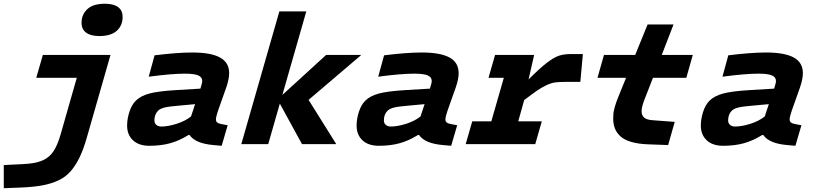

<svg xmlns="http://www.w3.org/2000/svg" viewBox="-49 -771 4365 1027"><path d="M481.9 -578.1Q436.5 -578.1 411.9 -596.2Q387.2 -614.3 387.2 -648.9Q387.2 -693.4 418.2 -722.2Q449.2 -751 512.2 -751Q558.1 -751 582.5 -733.2Q606.9 -715.3 606.9 -680.2Q606.9 -634.3 575.4 -606.2Q543.9 -578.1 481.9 -578.1ZM416 -37.1Q397.9 26.9 377 70.3Q356 113.8 329.1 144.8Q302.2 175.8 264.2 193.6Q226.1 211.4 179.7 220.2Q133.3 229 66.9 231.9L-28.8 235.8V111.8L73.2 106.9Q138.2 104 175.8 88.4Q213.4 72.8 235.8 40Q258.3 7.3 275.9 -54.2L361.8 -355H145L180.2 -477.1H542Z M1117.7 -180.2Q1106 -145.5 1106 -132.8Q1106 -121.1 1113.3 -115.5Q1120.6 -109.9 1137.7 -106.9L1168.9 -101.1L1136.7 8.8L1092.8 4.9Q996.1 -3.4 964.8 -48.8H959Q910.6 -18.6 861.3 -4.9Q812 8.8 750 8.8Q693.4 8.8 662.1 -20.8Q630.9 -50.3 630.9 -99.1Q630.9 -134.8 643.1 -172.6Q655.3 -210.4 676.8 -231.9Q702.6 -257.8 749 -270.5Q795.4 -283.2 892.6 -289.1L1022.9 -296.9Q1032.7 -326.7 1032.7 -337.9Q1032.7 -358.4 1011.2 -367.7Q989.7 -377 939 -377Q869.1 -377 746.6 -360.8L777.8 -475.1Q899.4 -490.2 979 -490.2Q1079.1 -490.2 1127.9 -463.4Q1176.8 -436.5 1176.8 -379.9Q1176.8 -348.6 1161.6 -304.2ZM814 -94.2Q848.6 -94.2 894 -108.2Q939.5 -122.1 972.7 -147.9L994.6 -213.9L909.7 -206.1Q854.5 -201.7 831.1 -195.8Q807.6 -189.9 796.9 -179.2Q776.9 -159.2 776.9 -127Q776.9 -111.8 787.1 -103Q797.4 -94.2 814 -94.2Z M1589.4 -710 1461.4 -263.2 1695.3 -477.1H1881.3V-475.1L1601.6 -236.8L1748.5 -2V0H1566.4L1447.8 -216.8L1385.7 0H1241.7L1445.3 -710Z M2345.2 -180.2Q2333.5 -145.5 2333.5 -132.8Q2333.5 -121.1 2340.8 -115.5Q2348.1 -109.9 2365.2 -106.9L2396.5 -101.1L2364.3 8.8L2320.3 4.9Q2223.6 -3.4 2192.4 -48.8H2186.5Q2138.2 -18.6 2088.9 -4.9Q2039.6 8.8 1977.5 8.8Q1920.9 8.8 1889.6 -20.8Q1858.4 -50.3 1858.4 -99.1Q1858.4 -134.8 1870.6 -172.6Q1882.8 -210.4 1904.3 -231.9Q1930.2 -257.8 1976.6 -270.5Q2022.9 -283.2 2120.1 -289.1L2250.5 -296.9Q2260.3 -326.7 2260.3 -337.9Q2260.3 -358.4 2238.8 -367.7Q2217.3 -377 2166.5 -377Q2096.7 -377 1974.1 -360.8L2005.4 -475.1Q2127 -490.2 2206.5 -490.2Q2306.6 -490.2 2355.5 -463.4Q2404.3 -436.5 2404.3 -379.9Q2404.3 -348.6 2389.2 -304.2ZM2041.5 -94.2Q2076.2 -94.2 2121.6 -108.2Q2167 -122.1 2200.2 -147.9L2222.2 -213.9L2137.2 -206.1Q2082 -201.7 2058.6 -195.8Q2035.2 -189.9 2024.4 -179.2Q2004.4 -159.2 2004.4 -127Q2004.4 -111.8 2014.6 -103Q2024.9 -94.2 2041.5 -94.2Z M2477.1 -122.1H2579.1L2646 -355H2564L2599.1 -477.1H2808.1L2778.3 -346.2Q2838.9 -406.7 2876.2 -435.3Q2913.6 -463.9 2940.4 -472.9Q2967.3 -481.9 3005.9 -481.9H3068.8L3055.2 -333H2975.1Q2940.9 -333 2919.9 -330.1Q2898.9 -327.1 2872.8 -314.7Q2846.7 -302.2 2824 -286.6Q2801.3 -271 2754.9 -235.8L2723.1 -122.1H2849.1L2814 0H2441.9Z M3402.8 -250Q3382.8 -201.2 3382.8 -176.8Q3382.8 -154.3 3396.5 -142.1Q3410.2 -129.9 3442.9 -127.9L3560.1 -119.1L3524.9 4.9L3417 1Q3364.7 -1 3327.4 -12Q3290 -22.9 3269.5 -42Q3249 -61 3240 -84.2Q3231 -107.4 3231 -137.2Q3231 -153.3 3232.2 -164.8Q3233.4 -176.3 3239.7 -199.7Q3246.1 -223.1 3258.8 -253.9L3299.8 -355H3147L3181.6 -477.1H3348.6L3415 -640.1H3553.7L3490.7 -477.1H3656.7L3622.1 -355H3443.8Z M4186.5 -180.2Q4174.8 -145.5 4174.8 -132.8Q4174.8 -121.1 4182.1 -115.5Q4189.5 -109.9 4206.5 -106.9L4237.8 -101.1L4205.6 8.8L4161.6 4.9Q4064.9 -3.4 4033.7 -48.8H4027.8Q3979.5 -18.6 3930.2 -4.9Q3880.9 8.8 3818.8 8.8Q3762.2 8.8 3731 -20.8Q3699.7 -50.3 3699.7 -99.1Q3699.7 -134.8 3711.9 -172.6Q3724.1 -210.4 3745.6 -231.9Q3771.5 -257.8 3817.9 -270.5Q3864.3 -283.2 3961.4 -289.1L4091.8 -296.9Q4101.6 -326.7 4101.6 -337.9Q4101.6 -358.4 4080.1 -367.7Q4058.6 -377 4007.8 -377Q3938 -377 3815.4 -360.8L3846.7 -475.1Q3968.3 -490.2 4047.9 -490.2Q4147.9 -490.2 4196.8 -463.4Q4245.6 -436.5 4245.6 -379.9Q4245.6 -348.6 4230.5 -304.2ZM3882.8 -94.2Q3917.5 -94.2 3962.9 -108.2Q4008.3 -122.1 4041.5 -147.9L4063.5 -213.9L3978.5 -206.1Q3923.3 -201.7 3899.9 -195.8Q3876.5 -189.9 3865.7 -179.2Q3845.7 -159.2 3845.7 -127Q3845.7 -111.8 3856 -103Q3866.2 -94.2 3882.8 -94.2Z"/></svg>

Font: IntelOne Mono Bold
Style: Italic
Weight: 700
Italic angle: -16°
Designer: Fred Shallcrass
Foundry: Frere-Jones Type LLC
Version: Version 1.200;hotconv 1.1.0;makeotfexe 2.6.0;FJTRelease1.2